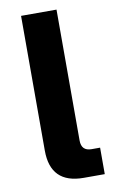

<svg xmlns="http://www.w3.org/2000/svg" viewBox="-82 -755 478 800"><g transform="rotate(-10 156.5 -355.0)"><path d="M206 0Q66 0 66 -140V-710H216V-156Q216 -112 259 -112H295V0Z"/></g></svg>

Font: Txt Sans
Style: Bold
Weight: 700
Designer: Open Source
Foundry: XRLN
Version: Version 1.0